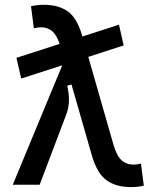

<svg xmlns="http://www.w3.org/2000/svg" viewBox="-20 -762 626 792"><path d="M67.4 -438 47.9 -523.4 226.1 -581.1Q212.9 -619.1 194.3 -634.3Q175.8 -649.4 149.9 -649.4Q136.7 -649.4 119.6 -645.5L107.9 -736.3Q132.8 -742.2 159.7 -742.2Q222.2 -742.2 260 -714.8Q297.9 -687.5 318.8 -615.2L319.8 -611.3L470.7 -660.2L490.2 -574.7L344.2 -527.3L447.8 -166Q460.9 -119.6 481.2 -101.3Q501.5 -83 531.2 -83Q544.4 -83 561.5 -86.9L573.2 3.9Q548.3 9.8 521.5 9.8Q458 9.8 418.9 -18.8Q379.9 -47.4 358.4 -122.6L274.9 -413.6L257.3 -408.2Q265.1 -376 264.4 -346.2Q263.7 -316.4 252.9 -288.6L143.6 0H32.7L236.8 -492.7Z"/></svg>

Font: Cascadia Mono PL
Style: Regular
Weight: 400
Monospace: yes
Designer: Aaron Bell
Foundry: Saja Typeworks
Version: Version 2404.023; ttfautohint (v1.8.4)